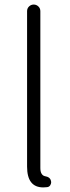

<svg xmlns="http://www.w3.org/2000/svg" viewBox="-20 -815 307 848"><path d="M170.9 12.7Q99.6 12.7 99.6 -79.1V-765.6Q99.6 -778.3 108.4 -786.6Q117.2 -794.9 128.9 -794.9Q140.6 -794.9 149.4 -786.6Q158.2 -778.3 158.2 -765.6V-73.2Q158.2 -56.6 163.6 -47.9Q168.9 -39.1 177.7 -37.1Q202.1 -33.2 205.1 -15.6Q206.1 -13.7 206.1 -10.7Q206.1 -3.9 202.1 2.9Q197.3 10.7 187.5 11.7Q179.7 12.7 170.9 12.7Z"/></svg>

Font: Gen Jyuu Gothic P Light
Style: Regular
Weight: 200
Designer: [Source Han Sans]
Ryoko NISHIZUKA  (kana & ideographs); Paul D. Hunt (Latin, Greek & Cyrillic); Wenlong ZHANG  (bopomofo
Version: Version 1.002.20150607